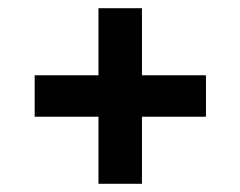

<svg xmlns="http://www.w3.org/2000/svg" viewBox="-20 -614 586 468"><path d="M220 -166V-329.5H64.5V-430.5H220V-594H326V-430.5H482V-329.5H326V-166Z"/></svg>

Font: Encode Sans SemiBold
Style: Regular
Weight: 600
Designer: Multiple Designers
Foundry: Impallari Type
Version: Version 2.000